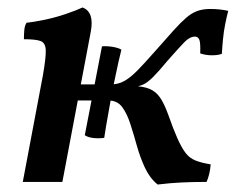

<svg xmlns="http://www.w3.org/2000/svg" viewBox="-20 -487 631 514"><path d="M402 7Q381 -10 368 -38Q355 -66 346.5 -96.5Q338 -127 329 -155Q320 -183 307 -200.5Q294 -218 270 -218L276 -261Q297 -261 313.5 -270.5Q330 -280 349 -299.5Q368 -319 398 -353Q426 -385 445 -406Q464 -427 478.5 -439.5Q493 -452 508 -457.5Q523 -463 543 -463Q557 -463 569.5 -461.5Q582 -460 591 -458Q587 -443 583 -423Q579 -403 577 -382.5Q575 -362 574 -343Q564 -339 547.5 -339Q531 -339 516 -344Q517 -373 513.5 -381Q510 -389 502 -389Q488 -389 473.5 -374Q459 -359 429 -325Q405 -296 390.5 -281.5Q376 -267 365 -261.5Q354 -256 337 -254L335 -257Q364 -256 380.5 -249Q397 -242 408 -226.5Q419 -211 430 -181Q444 -141 455 -116.5Q466 -92 476.5 -78Q487 -64 503 -57.5Q519 -51 544 -47Q543 -33 540 -21Q537 -9 533 0Q496 0 465.5 1.5Q435 3 402 7ZM41 0 95 -286Q103 -332 102.5 -352Q102 -372 89 -377Q76 -382 44 -382Q44 -394 45 -406Q46 -418 51 -426Q70 -428 99 -434Q128 -440 156 -449.5Q184 -459 201 -467Q233 -455 223 -402L147 0ZM179 -218V-261H307V-218ZM259 -118Q245 -116 230.5 -117.5Q216 -119 207 -125L253 -363Q267 -364 282 -361.5Q297 -359 305 -354Q297 -322 291 -292.5Q285 -263 280 -240Q276 -216 270 -183.5Q264 -151 259 -118Z"/></svg>

Font: Vollkorn Medium
Style: Italic
Weight: 500
Italic angle: -11°
Designer: Friedrich Althausen
Foundry: Friedrich Althausen
Version: Version 5.000